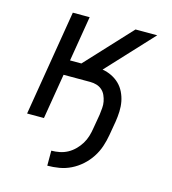

<svg xmlns="http://www.w3.org/2000/svg" viewBox="-109 -610 819 914"><g transform="rotate(15 300.0 -152.5)"><path d="M208 215V141Q228 141 248.5 137Q269 133 287.5 123Q306 113 321.5 97.5Q337 82 348 64Q359 46 365 26Q371 6 374 -14L386 -84Q388 -101 389.5 -117.5Q391 -134 388 -149.5Q385 -165 378.5 -179.5Q372 -194 360.5 -204Q349 -214 334 -218.5Q319 -223 303 -223H171L134 0H51L137 -520H220L183 -297H239L446 -520H553L344 -295Q368 -291 389.5 -280.5Q411 -270 427.5 -254Q444 -238 454.5 -216.5Q465 -195 469.5 -171.5Q474 -148 473 -122.5Q472 -97 468 -72L456 -2Q451 27 441.5 55.5Q432 84 415 110Q398 136 374.5 157Q351 178 323.5 191.5Q296 205 266.5 210Q237 215 208 215Z"/></g></svg>

Font: Iosevka Extended Oblique
Style: Regular
Weight: 400
Width: 7
Italic angle: -9°
Monospace: yes
Designer: Belleve Invis
Foundry: Belleve Invis
Version: Version 32.0.1; ttfautohint (v1.8.4)